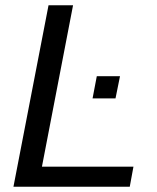

<svg xmlns="http://www.w3.org/2000/svg" viewBox="-20 -708 596 728"><path d="M472 0H31L164 -688H257L139 -76H486ZM418 -335H331L347 -419H435Z"/></svg>

Font: Libra Sans
Style: Italic
Weight: 400
Italic angle: -12°
Foundry: Context Ltd
Version: Version 1.002